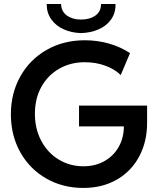

<svg xmlns="http://www.w3.org/2000/svg" viewBox="-20 -928 791 956"><path d="M34.2 -358.9Q34.2 -463.4 81.1 -547.4Q127.9 -631.3 211.9 -679.4Q295.9 -727.5 402.3 -727.5Q465.8 -727.5 523.2 -710.9Q580.6 -694.3 627.4 -663.6L581.1 -554.2Q551.8 -583.5 504.6 -600.8Q457.5 -618.2 402.3 -618.2Q331.1 -618.2 274.4 -585.7Q217.8 -553.2 185.8 -495.1Q153.8 -437 153.8 -361.8Q153.8 -286.1 185.5 -226.6Q217.3 -167 272.5 -133.5Q327.6 -100.1 395.5 -100.1Q455.6 -100.1 501.2 -126.5Q546.9 -152.8 571.8 -198Q596.7 -243.2 596.7 -298.8H373.5V-402.3H712.4V-315.4Q712.4 -222.7 673.1 -148.9Q633.8 -75.2 561.8 -33.7Q489.7 7.8 394.5 7.8Q292.5 7.8 210.2 -39.3Q127.9 -86.4 81.1 -169.9Q34.2 -253.4 34.2 -358.9ZM212.4 -908.2H284.2Q284.7 -871.1 313 -850.8Q341.3 -830.6 383.3 -830.6Q426.8 -830.6 455.1 -850.6Q483.4 -870.6 482.9 -908.2H555.2Q556.2 -863.8 533.4 -831.5Q510.7 -799.3 471.2 -782Q431.6 -764.6 383.3 -763.2Q335.9 -764.6 297.1 -782Q258.3 -799.3 235.4 -831.5Q212.4 -863.8 212.4 -908.2Z"/></svg>

Font: Reddit Sans SemiBold
Style: Regular
Weight: 600
Designer: Stephen Hutchings
Foundry: Reddit
Version: Version 1.013